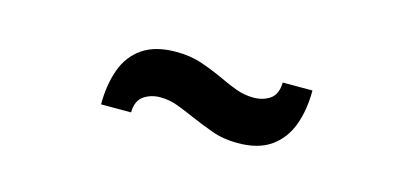

<svg xmlns="http://www.w3.org/2000/svg" viewBox="-30 -1029 778 368"><g transform="rotate(15 359.0 -845.0)"><path d="M446 -775Q418 -775 394.5 -783.5Q371 -792 350.5 -801Q332.5 -809 315.8 -815.2Q299 -821.5 281 -821.5Q262.5 -821.5 248.5 -812Q234.5 -802.5 234 -779H174.5Q174.5 -818 185.5 -848.5Q196.5 -879 221.5 -896.2Q246.5 -913.5 288 -913.5Q316.5 -913.5 339.8 -905.5Q363 -897.5 383.5 -888Q401 -879.5 418.2 -873.2Q435.5 -867 453 -867Q472 -867 485.8 -876.5Q499.5 -886 500 -909.5H559Q559 -871 548 -840.8Q537 -810.5 512.2 -792.8Q487.5 -775 446 -775Z"/></g></svg>

Font: Undotted
Style: Bold
Weight: 700
Designer: Delve Withrington, Dave Bailey, Thomas Jockin
Foundry: Delve Fonts LLC
Version: Version 4.000